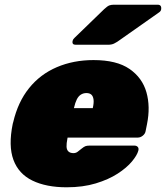

<svg xmlns="http://www.w3.org/2000/svg" viewBox="-20 -785 704 815"><path d="M263 10Q176 10 117.5 -18.5Q59 -47 37 -106.5Q15 -166 34 -259Q35 -261 35 -263Q35 -265 36 -266Q56 -352 103.5 -411Q151 -470 221.5 -500Q292 -530 377 -530Q475 -530 529.5 -492.5Q584 -455 601.5 -393.5Q619 -332 604 -258L598 -228Q596 -217 586 -209Q576 -201 565 -201H267Q267 -200 266.5 -199Q266 -198 266 -196Q262 -176 262.5 -162.5Q263 -149 270.5 -142Q278 -135 292 -135Q298 -135 303 -137Q308 -139 313 -143.5Q318 -148 325 -153Q336 -162 342.5 -164.5Q349 -167 361 -167H550Q560 -167 565 -161Q570 -155 567 -145Q562 -126 540 -99.5Q518 -73 479.5 -48Q441 -23 386.5 -6.5Q332 10 263 10ZM294 -326H374V-327Q379 -349 377 -363Q375 -377 367.5 -383.5Q360 -390 347 -390Q334 -390 323.5 -383.5Q313 -377 306 -363Q299 -349 294 -327ZM301 -595Q285 -595 288 -611Q290 -619 296 -624L422 -746Q436 -759 444 -762Q452 -765 463 -765H649Q667 -765 664 -745Q663 -738 656 -733L484 -612Q474 -605 464 -600Q454 -595 438 -595Z"/></svg>

Font: Rubik Black
Style: Italic
Weight: 900
Italic angle: -12°
Designer: Hubert and Fischer
Foundry: Hubert and Fischer
Version: Version 2.300;gftools[0.9.30]